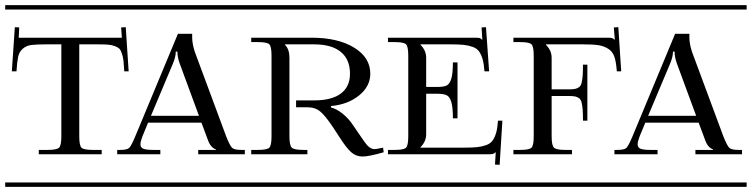

<svg xmlns="http://www.w3.org/2000/svg" viewBox="-29 -728 2929 748"><path d="M-8.8 -708H498V-690.9H-8.8ZM-8.8 -17.1H498V0H-8.8ZM43.9 -581.1H445.8L442.9 -621.1L460.9 -622.1L472.2 -450.2H455.1Q453.6 -477.1 452.1 -491Q450.7 -504.9 446 -519Q441.4 -533.2 435.8 -538.6Q430.2 -543.9 417.7 -548.6Q405.3 -553.2 390.4 -554.2Q375.5 -555.2 350.1 -555.2H279.8V-196.8Q279.8 -161.6 288.3 -152.8Q296.9 -144 332 -144H367.2V-127H122.1V-144H157.2Q192.4 -144 201.2 -152.8Q210 -161.6 210 -196.8V-555.2H148.9Q110.8 -555.2 91.8 -552.5Q72.8 -549.8 59.3 -537.8Q45.9 -525.9 41.7 -506.8Q37.6 -487.8 35.2 -450.2H17.1L28.8 -622.1L45.9 -621.1Z M427.7 -127V-144H439.9Q466.3 -144 474.4 -151.9Q482.4 -159.7 498 -196.8L664.1 -596.2H719.7V-590.8V-582Q719.7 -557.6 730 -525.9L852.1 -196.8Q866.7 -160.2 875.2 -152.1Q883.8 -144 910.2 -144H924.8V-127H743.2V-144H812V-146Q791 -153.3 780.8 -183.1L755.9 -250H547.9L525.9 -196.8Q518.1 -175.8 518.1 -166Q518.1 -153.3 529.1 -148.7Q540 -144 567.9 -144H595.7V-127ZM746.1 -276.9 670.9 -481Q662.1 -505.4 662.1 -526.9H655.8Q655.8 -506.8 645 -481L559.1 -276.9ZM410.2 -708H942.9V-690.9H410.2ZM410.2 -17.1H942.9V0H410.2Z M949.7 -581.1H1185.5Q1287.6 -581.1 1350.6 -542.5Q1413.6 -503.9 1413.6 -440.9Q1413.6 -391.6 1369.9 -356.2Q1326.2 -320.8 1260.7 -314.9V-309.1Q1281.2 -304.7 1305.2 -285.6Q1329.1 -266.6 1345.7 -241.2L1361.8 -217.8Q1394.5 -168.5 1404.8 -158.7Q1417 -147 1430.7 -147Q1432.1 -147 1434.6 -147.5Q1437 -147.9 1438.5 -147.9L1463.4 -152.8L1465.8 -134.8Q1407.7 -118.2 1383.8 -118.2Q1358.4 -118.2 1339.4 -134.8Q1320.3 -151.4 1291.5 -196.8L1266.6 -234.9Q1238.8 -276.4 1219 -293.2Q1199.2 -310.1 1168.5 -310.1H1124.5V-336.9H1194.8Q1263.2 -336.9 1298.8 -363.5Q1334.5 -390.1 1334.5 -440.9Q1334.5 -496.6 1298.6 -525.9Q1262.7 -555.2 1194.8 -555.2H1081.5V-553.2Q1098.6 -536.1 1098.6 -502.9V-196.8Q1098.6 -161.6 1107.7 -152.8Q1116.7 -144 1151.9 -144H1168.5V-127H949.7V-144H976.6Q1011.7 -144 1020.3 -152.8Q1028.8 -161.6 1028.8 -196.8V-511.2Q1028.8 -546.4 1020.3 -555.2Q1011.7 -564 976.6 -564H949.7ZM923.8 -708H1474.6V-690.9H923.8ZM923.8 -17.1H1474.6V0H923.8Z M1482.4 -581.1H1823.2Q1835.4 -581.1 1839.6 -579.8Q1843.8 -578.6 1849.1 -573.2H1850.1L1847.2 -621.1L1864.3 -622.1L1876.5 -450.2H1858.4Q1856.4 -479 1851.1 -497.6Q1845.7 -516.1 1837.2 -527.8Q1828.6 -539.6 1812.3 -545.4Q1795.9 -551.3 1777.1 -553.2Q1758.3 -555.2 1727.5 -555.2H1609.4V-553.2Q1631.3 -531.2 1631.3 -502.9V-389.2H1674.3Q1699.2 -389.2 1711.2 -395Q1723.1 -400.9 1729.2 -421.4Q1735.4 -441.9 1735.4 -484.9H1753.4V-267.1H1735.4Q1735.4 -310.1 1729.2 -330.6Q1723.1 -351.1 1711.2 -356.9Q1699.2 -362.8 1674.3 -362.8H1631.3V-205.1Q1631.3 -176.8 1609.4 -154.8V-152.8H1780.3Q1811 -152.8 1829.8 -154.8Q1848.6 -156.7 1865 -162.6Q1881.3 -168.5 1889.9 -180.2Q1898.4 -191.9 1903.8 -210.4Q1909.2 -229 1911.1 -257.8H1928.2L1917.5 -85.9L1899.4 -86.9L1902.3 -134.8H1901.4Q1896.5 -129.9 1891.6 -128.4Q1886.7 -127 1874.5 -127H1482.4V-144H1509.3Q1544.4 -144 1553 -152.8Q1561.5 -161.6 1561.5 -196.8V-511.2Q1561.5 -546.4 1553 -555.2Q1544.4 -564 1509.3 -564H1482.4ZM1456.5 -708H1963.4V-690.9H1456.5ZM1456.5 -17.1H1963.4V0H1456.5Z M1945.3 -708H2426.3V-690.9H1945.3ZM2426.3 0H1945.3V-17.1H2426.3ZM1971.2 -581.1H2338.9Q2351.1 -581.1 2355.7 -579.6Q2360.4 -578.1 2365.2 -573.2H2366.2L2362.3 -621.1L2379.9 -622.1L2391.1 -450.2H2374Q2371.6 -485.8 2364.7 -506.3Q2357.9 -526.9 2340.8 -537.8Q2323.7 -548.8 2302.2 -552Q2280.8 -555.2 2242.2 -555.2H2098.1V-553.2Q2120.1 -531.2 2120.1 -502.9V-379.9H2189Q2203.6 -379.9 2212.2 -381.8Q2220.7 -383.8 2227.3 -388.7Q2233.9 -393.6 2236.8 -405.3Q2239.7 -417 2241 -432.9Q2242.2 -448.7 2242.2 -476.1H2259.3V-257.8H2242.2Q2242.2 -285.2 2241 -301Q2239.7 -316.9 2236.8 -328.6Q2233.9 -340.3 2227.3 -345.2Q2220.7 -350.1 2212.2 -352.1Q2203.6 -354 2189 -354H2120.1V-196.8Q2120.1 -161.6 2129.2 -152.8Q2138.2 -144 2173.3 -144H2199.2V-127H1971.2V-144H1998Q2033.2 -144 2041.7 -152.8Q2050.3 -161.6 2050.3 -196.8V-511.2Q2050.3 -546.4 2041.7 -555.2Q2033.2 -564 1998 -564H1971.2Z M2364.7 -127V-144H2377Q2403.3 -144 2411.4 -151.9Q2419.4 -159.7 2435.1 -196.8L2601.1 -596.2H2656.7V-590.8V-582Q2656.7 -557.6 2667 -525.9L2789.1 -196.8Q2803.7 -160.2 2812.3 -152.1Q2820.8 -144 2847.2 -144H2861.8V-127H2680.2V-144H2749V-146Q2728 -153.3 2717.8 -183.1L2692.9 -250H2484.9L2462.9 -196.8Q2455.1 -175.8 2455.1 -166Q2455.1 -153.3 2466.1 -148.7Q2477.1 -144 2504.9 -144H2532.7V-127ZM2683.1 -276.9 2607.9 -481Q2599.1 -505.4 2599.1 -526.9H2592.8Q2592.8 -506.8 2582 -481L2496.1 -276.9ZM2347.2 -708H2879.9V-690.9H2347.2ZM2347.2 -17.1H2879.9V0H2347.2Z"/></svg>

Font: FoglihtenFr01
Style: Regular
Weight: 500
Version: Version 0.68